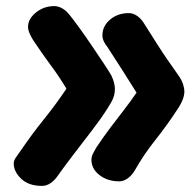

<svg xmlns="http://www.w3.org/2000/svg" viewBox="-20 -610 644 630"><path d="M118 0Q74 0 49.5 -23.5Q25 -47 25 -74Q25 -84 34 -96Q43 -108 53 -123Q85 -170 124 -218.5Q163 -267 198 -319Q174 -359 147.5 -394.5Q121 -430 89 -478Q82 -489 77 -500.5Q72 -512 72 -522Q72 -548 98 -569Q124 -590 158 -590Q172 -590 186 -581.5Q200 -573 213 -555Q222 -544 240.5 -518.5Q259 -493 280 -462Q301 -431 319 -404Q337 -377 345 -363Q350 -353 353.5 -341Q357 -329 357 -319Q357 -303 352 -289.5Q347 -276 332 -253Q311 -220 281 -181Q251 -142 221.5 -103.5Q192 -65 170 -34Q160 -19 146.5 -9.5Q133 0 118 0ZM371 -15Q333 -15 306.5 -35.5Q280 -56 280 -86Q280 -96 285 -106Q290 -116 296 -126Q321 -163 342.5 -191.5Q364 -220 385 -247Q406 -274 428 -306Q403 -346 381 -380.5Q359 -415 333 -455Q326 -463 321 -473.5Q316 -484 316 -494Q316 -524 341 -545.5Q366 -567 403 -567Q417 -567 430.5 -557.5Q444 -548 454 -531Q478 -493 495.5 -465.5Q513 -438 529.5 -414Q546 -390 566 -362Q577 -346 581 -332.5Q585 -319 585 -311Q585 -298 580 -284.5Q575 -271 566 -257Q529 -200 490 -151Q451 -102 423 -52Q413 -35 399.5 -25Q386 -15 371 -15Z"/></svg>

Font: Playpen Sans ExtraBold
Style: Regular
Weight: 800
Designer: Laura Meseguer, Veronika Burian, José Scaglione
Foundry: TypeTogether
Version: Version 1.001